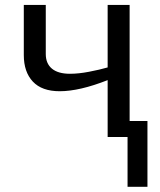

<svg xmlns="http://www.w3.org/2000/svg" viewBox="-20 -548 640 768"><path d="M410.6 0V-227.5Q297.9 -183.1 218.8 -183.1Q147.5 -183.1 111.3 -221.7Q75.2 -260.3 75.2 -327.6V-528.3H163.1V-332Q163.1 -293.9 187.7 -273.4Q212.4 -252.9 259.8 -252.9Q294.4 -252.9 336.4 -261Q378.4 -269 410.6 -278.3V-528.3H498.5V-64H569.8V199.2H490.2V0Z"/></svg>

Font: Cousine
Style: Regular
Weight: 400
Monospace: yes
Designer: Steve Matteson
Foundry: Ascender Corporation
Version: Version 1.20